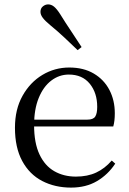

<svg xmlns="http://www.w3.org/2000/svg" viewBox="-20 -838 587 873"><path d="M303 15Q230 15 172 -15Q114 -45 81 -106Q48 -167 48 -257Q48 -341 82.5 -402.5Q117 -464 173 -497.5Q229 -531 295 -531Q360 -531 406.5 -503.5Q453 -476 477.5 -429Q502 -382 502 -323Q502 -287 495 -263H87V-294H377Q404 -294 413 -308Q422 -322 422 -352Q422 -416 388 -457.5Q354 -499 293 -499Q249 -499 213 -471.5Q177 -444 156 -392.5Q135 -341 135 -269Q135 -188 159.5 -136Q184 -84 227 -59.5Q270 -35 325 -35Q378 -35 417.5 -53.5Q457 -72 488 -108L504 -94Q471 -44 421 -14.5Q371 15 303 15ZM351 -624 333 -610Q303 -639 272 -668Q241 -697 208 -724Q185 -743 174.5 -757Q164 -771 164 -784Q164 -800 175 -809Q186 -818 199 -818Q213 -818 225.5 -808Q238 -798 254 -773Q278 -734 303 -697Q328 -660 351 -624Z"/></svg>

Font: Noto Serif JP
Style: Regular
Weight: 400
Designer: Ryoko NISHIZUKA  (kana & ideographs); Frank Grießhammer (Latin, Greek & Cyrillic); Wenlong ZHANG  (bopomofo); Sandoll Co
Foundry: Adobe
Version: Version 2.003-H1;hotconv 1.1.1;makeotfexe 2.6.0